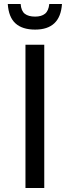

<svg xmlns="http://www.w3.org/2000/svg" viewBox="-20 -933 334 953"><path d="M154.3 -786.1Q90.8 -786.1 56.9 -816.9Q22.9 -847.7 18.6 -913.1H82.5Q85 -878.9 103 -864.7Q121.1 -850.6 154.3 -850.6Q186 -850.6 203.6 -865Q221.2 -879.4 224.6 -913.1H287.6Q279.3 -786.1 154.3 -786.1ZM106.4 0V-710.9H199.7V0Z"/></svg>

Font: Muli
Style: Regular
Weight: 400
Designer: Vernon Adams
Foundry: newtypography
Version: Version 2; ttfautohint (v1.00rc1.6-4cba) -l 8 -r 50 -G 200 -